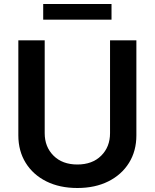

<svg xmlns="http://www.w3.org/2000/svg" viewBox="-20 -929 774 960"><path d="M530.2 -727.3H661.9V-252.1Q661.9 -174 625 -114.7Q588.1 -55.4 521.8 -22.2Q455.6 11 366.8 11Q278.1 11 211.6 -22.2Q145.2 -55.4 108.5 -114.7Q71.7 -174 71.7 -252.1V-727.3H203.5V-263.1Q203.5 -194.6 247.7 -150.6Q291.9 -106.5 366.8 -106.5Q441.8 -106.5 486 -150.6Q530.2 -194.6 530.2 -263.1ZM537.6 -909.1V-830.6H196V-909.1Z"/></svg>

Font: Inter Zeller Semi Bold
Style: Regular
Weight: 600
Designer: Rasmus Andersson; Joe Bland
Foundry: zeller
Version: Version 3.015;git-dec3a8cb1